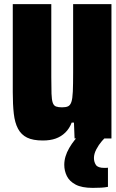

<svg xmlns="http://www.w3.org/2000/svg" viewBox="-20 -638 561 932"><path d="M188 44Q140 44 111.5 30Q83 16 67.5 -13Q52 -42 47 -86Q42 -130 42 -190V-618H229V-264Q229 -213 230 -183.5Q231 -154 236 -139.5Q241 -125 252 -121Q263 -117 281 -117Q300 -117 310.5 -122Q321 -127 326.5 -143Q332 -159 333.5 -193.5Q335 -228 335 -286V-618H521V34H342L339 -43H328Q317 -14 297 5.5Q277 25 250.5 34.5Q224 44 188 44ZM430 274Q377 274 347 258Q317 242 304.5 216.5Q292 191 292 162Q292 122 316 80.5Q340 39 376 6L503 19Q490 29 474.5 47Q459 65 447.5 87Q436 109 436 129Q436 148 445.5 162.5Q455 177 487 177Q490 177 494.5 177Q499 177 504 176V269Q488 272 471.5 273Q455 274 430 274Z"/></svg>

Font: Farlight84_Sys_V01
Style: Bold
Weight: 700
Designer: Monotype Design Team, Nadine Chahine and Nizar Qandah
Foundry: Monotype Imaging Inc.
Version: Version 2.004;October 31, 2024;FontCreator 14.0.0.2814 64-bi